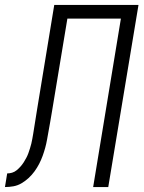

<svg xmlns="http://www.w3.org/2000/svg" viewBox="-60 -755 580 775"><path d="M-40 0 -31 -55Q-21 -55 -11 -58Q-1 -61 7.5 -68Q16 -75 23 -83Q30 -91 35.5 -99.5Q41 -108 46 -117.5Q51 -127 54.5 -136.5Q58 -146 61 -156Q64 -166 66.5 -175.5Q69 -185 70.5 -195Q72 -205 74 -215Q78 -240 82 -265Q86 -290 90 -315L159 -735H499L377 0H316L428 -680H212L150 -306Q148 -294 146 -282.5Q144 -271 142 -259Q139 -242 136 -225.5Q133 -209 130 -192Q127 -175 122.5 -158.5Q118 -142 112 -125.5Q106 -109 98 -93.5Q90 -78 79.5 -63.5Q69 -49 55.5 -36.5Q42 -24 26.5 -15Q11 -6 -6 -3Q-23 0 -40 0Z"/></svg>

Font: Iosevka SS04 Light
Style: Italic
Weight: 300
Italic angle: -9°
Monospace: yes
Designer: Belleve Invis
Foundry: Belleve Invis
Version: Version 19.0.0; ttfautohint (v1.8.4)